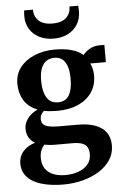

<svg xmlns="http://www.w3.org/2000/svg" viewBox="-67 -848 730 1153"><g transform="rotate(-5 298.0 -271.0)"><path d="M268 259.5Q214 259.5 168.5 250.5Q123 241.5 90 223.5Q57 205.5 38.8 177.8Q20.5 150 20.5 112.5Q20.5 82.5 33.2 59Q46 35.5 68.8 19Q91.5 2.5 120 -5Q94.5 -20 82.2 -42.2Q70 -64.5 70 -94Q70 -117 80.5 -137.5Q91 -158 109.2 -174.8Q127.5 -191.5 152 -202.5Q95.5 -225.5 70 -268.8Q44.5 -312 44.5 -367.5Q44.5 -425.5 77.8 -467Q111 -508.5 165.8 -530.5Q220.5 -552.5 284.5 -552.5Q344 -552.5 386.5 -540.5Q429 -528.5 456.5 -504.5Q468 -522 494.8 -538.2Q521.5 -554.5 555.5 -554.5H585.5V-450.5H490.5Q496 -442.5 499.8 -430.2Q503.5 -418 505.8 -404Q508 -390 508 -376.5Q508 -318 478.2 -274.8Q448.5 -231.5 395 -208Q341.5 -184.5 270 -184.5Q248.5 -184.5 227.5 -186.2Q206.5 -188 189.5 -191.5Q179 -182 172.5 -170.8Q166 -159.5 166 -144Q166 -114.5 190.5 -102.8Q215 -91 274.5 -91H384.5Q448.5 -91 491.5 -74.5Q534.5 -58 556.2 -26.8Q578 4.5 578 50Q578 98.5 553 137Q528 175.5 484.8 202.8Q441.5 230 385.8 244.8Q330 259.5 268 259.5ZM283.5 204Q326 204 362 191.5Q398 179 419.8 154Q441.5 129 441.5 91.5Q441.5 66.5 432.5 50Q423.5 33.5 401.8 25.2Q380 17 342.5 17H237Q219 17 202.8 15.2Q186.5 13.5 174 11Q162 24 154 42.8Q146 61.5 146 89.5Q146 126 162.2 151.5Q178.5 177 209.2 190.2Q240 203.5 283.5 204ZM278 -235Q324.5 -235 345.2 -269.5Q366 -304 366 -370Q366 -413 356.5 -442.8Q347 -472.5 327.8 -488Q308.5 -503.5 280 -503.5Q251 -503.5 230.5 -489.2Q210 -475 199.2 -446.2Q188.5 -417.5 188.5 -373Q188.5 -332 197.8 -300.8Q207 -269.5 226.8 -252.2Q246.5 -235 278 -235ZM287 -618.5Q237 -618.5 199.8 -637.5Q162.5 -656.5 142 -690Q121.5 -723.5 121.5 -766.5Q121.5 -776 122 -785.8Q122.5 -795.5 123.5 -802.5H177Q177 -798 177.5 -792.8Q178 -787.5 178.5 -782Q182.5 -762 194.8 -745.5Q207 -729 229.5 -719.2Q252 -709.5 287 -709.5Q322 -709.5 344.5 -719.2Q367 -729 379.2 -745.5Q391.5 -762 395 -781.5Q396 -787.5 396.5 -792.8Q397 -798 396.5 -802.5H449.5Q450 -795.5 450.5 -785.8Q451 -776 451 -767Q451 -723.5 430.2 -690Q409.5 -656.5 372.8 -637.5Q336 -618.5 287 -618.5Z"/></g></svg>

Font: Merriweather 60pt
Style: Bold
Weight: 700
Version: Version 2.100